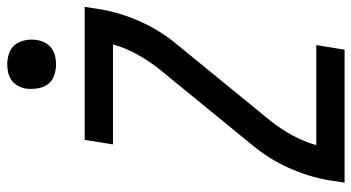

<svg xmlns="http://www.w3.org/2000/svg" viewBox="-246 -748 994 543"><g transform="rotate(-90 251.5 -477.0)"><path d="M6 0 13 -46Q23 -103 48 -158.5Q73 -214 113 -262L220 -393L327 -524Q351 -554 369 -587Q387 -620 397 -655H114L127 -735H503L496 -689Q486 -632 461 -576.5Q436 -521 396 -473L182 -211Q158 -181 140 -148Q122 -115 112 -80H395L382 0ZM340 -816Q324 -816 308.5 -821.5Q293 -827 284 -839.5Q275 -852 272.5 -868.5Q270 -885 272 -902Q274 -913 280 -924Q286 -935 296 -942Q306 -949 317.5 -951.5Q329 -954 341 -954Q357 -954 372.5 -948.5Q388 -943 397 -930.5Q406 -918 409 -901.5Q412 -885 409 -868Q407 -857 401 -846Q395 -835 385 -828Q375 -821 363.5 -818.5Q352 -816 340 -816Z"/></g></svg>

Font: Iosevka Curly Medium
Style: Italic
Weight: 500
Italic angle: -9°
Monospace: yes
Designer: Belleve Invis
Foundry: Belleve Invis
Version: Version 22.1.2; ttfautohint (v1.8.4)